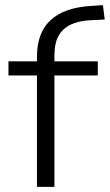

<svg xmlns="http://www.w3.org/2000/svg" viewBox="-20 -728 428 748"><path d="M124 0V-434H13V-489H140L124 -473V-507Q124 -601 177.5 -650Q231 -699 336 -705L381 -708L388 -652L330 -649Q288 -647 256.5 -632.5Q225 -618 208.5 -589Q192 -560 192 -512V-476L179 -489H361V-434H192V0Z"/></svg>

Font: Nunito Sans 10pt SemiExpanded Light
Style: Regular
Weight: 300
Width: 6
Designer: Vernon Adams
Foundry: Vernon Adams
Version: Version 3.101;gftools[0.9.27]